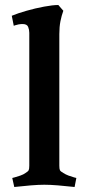

<svg xmlns="http://www.w3.org/2000/svg" viewBox="-20 -738 338 767"><path d="M217 -602V-76Q217 -63 219.5 -58Q222 -53 233 -47Q242 -41 254 -36.5Q266 -32 275.5 -29.5Q285 -27 285 -27L278 9Q242 5 211 2.5Q180 0 157 0Q135 0 103.5 2.5Q72 5 37 9L29 -27Q29 -27 38.5 -29.5Q48 -32 61 -36.5Q74 -41 82 -47Q92 -53 94.5 -58Q97 -63 97 -76V-607Q97 -619 92.5 -630.5Q88 -642 70 -642Q62 -642 54 -640.5Q46 -639 40.5 -637Q35 -635 35 -635L27 -675Q51 -685 86 -695Q121 -705 156 -711.5Q191 -718 213 -718L233 -695Q226 -676 221.5 -653.5Q217 -631 217 -602Z"/></svg>

Font: Buenard
Style: Regular
Weight: 400
Version: Version 2.000